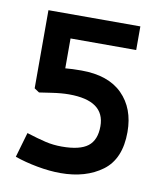

<svg xmlns="http://www.w3.org/2000/svg" viewBox="-62 -517 480 576"><g transform="rotate(10 178.5 -228.5)"><path d="M55 -218 40 -228V-466H320V-394H120V-303Q141 -305 169 -305Q251 -305 294 -262Q337 -219 337 -147Q337 -65 287 -28Q237 9 160 9Q127 9 89 2Q51 -5 20 -16L42 -92Q77 -81 100.5 -75.5Q124 -70 150 -70Q205 -70 229.5 -89Q254 -108 254 -150Q254 -228 145 -228Q122 -228 92 -223.5Q62 -219 55 -218Z"/></g></svg>

Font: Cambay Devanagari
Style: Regular
Weight: 700
Designer: Pooja Saxena
Foundry: Pooja Saxena
Version: Version 1.095;PS 001.095;hotconv 1.0.70;makeotf.lib2.5.58329